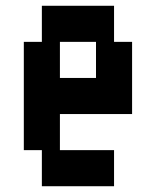

<svg xmlns="http://www.w3.org/2000/svg" viewBox="-20 -770 540 665"><path d="M125 -750H375V-625H437.5V-375H187.5V-250H375V-125H125V-250H62.5V-625H125ZM312.5 -625H187.5V-500H312.5Z"/></svg>

Font: Amiga Topaz Unicode Rus
Style: Regular
Weight: 400
Designer: dMG of Trueschool and Divine Stylers
Foundry: dMG of Trueschool and Divine Stylers
Version: Version 1.1